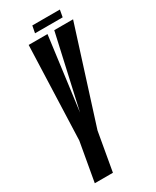

<svg xmlns="http://www.w3.org/2000/svg" viewBox="-193 -795 687 848"><g transform="rotate(-30 151.0 -371.0)"><path d="M23 0 58 -197.5 75.5 -675H171.5L122.5 -302.5L206 -675H302L150 -196L115.5 0ZM125.5 -705.5 132.5 -741.5H273L266.5 -705.5Z"/></g></svg>

Font: Anybody UltraCondensed Medium
Style: Italic
Weight: 500
Width: 1
Italic angle: -10°
Designer: Tyler Finck
Foundry: Etcetera Type Company
Version: Version 1.010; ttfautohint (v1.8.3) -l 8 -r 50 -G 200 -x 14 